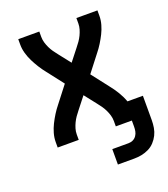

<svg xmlns="http://www.w3.org/2000/svg" viewBox="-128 -611 756 866"><g transform="rotate(-20 250.5 -177.5)"><path d="M289 165V91H367Q379 91 389 86Q399 81 405.5 71.5Q412 62 414 51Q416 40 416 29V0H339V-26Q339 -40 335 -53.5Q331 -67 325 -79.5Q319 -92 311 -103.5Q303 -115 294 -126L250 -182L206 -126Q197 -115 189 -103.5Q181 -92 175 -79.5Q169 -67 165 -53.5Q161 -40 161 -26V0H60V-26Q60 -47 66 -68Q72 -89 81.5 -108Q91 -127 102.5 -145.5Q114 -164 127 -180L189 -260L127 -340Q114 -356 102.5 -374.5Q91 -393 81.5 -412Q72 -431 66 -452Q60 -473 60 -494V-520H161V-494Q161 -480 165 -466.5Q169 -453 175 -440.5Q181 -428 189 -416.5Q197 -405 206 -394L250 -338L294 -394Q303 -405 311 -416.5Q319 -428 325 -440.5Q331 -453 335 -466.5Q339 -480 339 -494V-520H440V-494Q440 -473 434 -452Q428 -431 418.5 -412Q409 -393 397.5 -374.5Q386 -356 373 -340L311 -260L373 -180Q390 -159 404 -136Q418 -113 427 -88H501V29Q501 47 498 65Q495 83 487 99Q479 115 466.5 128.5Q454 142 437.5 150Q421 158 403.5 161.5Q386 165 367 165Z"/></g></svg>

Font: Zed Mono Semibold
Style: Regular
Weight: 600
Monospace: yes
Designer: Belleve Invis
Foundry: Belleve Invis
Version: Version 1.0.0; ttfautohint (v1.8.4)